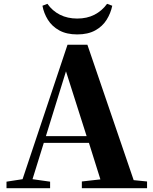

<svg xmlns="http://www.w3.org/2000/svg" viewBox="-20 -984 801 1004"><path d="M14 0V-34L98 -47L333 -750H437L679 -42L749 -35V0H408V-35L505 -46L445 -237H209L150 -47L242 -34V0ZM433 -272 325 -611 220 -272ZM202 -954 228 -964Q254 -927 293.5 -907Q333 -887 384 -887Q435 -887 474 -907Q513 -927 540 -964L567 -954Q559 -915 537.5 -880.5Q516 -846 478 -825Q440 -804 384 -804Q328 -804 290 -825Q252 -846 230.5 -880.5Q209 -915 202 -954Z"/></svg>

Font: Early Summer Mincho Heavy
Style: Regular
Weight: 900
Designer: GuiWonder
Version: Version 1.002